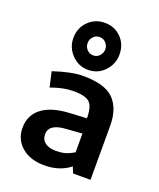

<svg xmlns="http://www.w3.org/2000/svg" viewBox="-122 -701 652 787"><g transform="rotate(20 204.0 -308.0)"><path d="M29 0ZM62 -364 77 -298Q130 -318 175 -318Q228 -318 246 -300Q264 -282 264 -232L189 -228Q112 -224 70.5 -192.5Q29 -161 29 -105Q29 -55 66 -23Q103 9 165 9Q232 9 277 -27L288 0H364V-236Q364 -310 325.5 -350Q287 -390 190 -390Q140 -390 62 -364ZM189 -63Q159 -63 142 -76Q125 -89 125 -112Q125 -158 200 -162L268 -167V-85Q263 -82 250 -75.5Q237 -69 223 -66Q209 -63 189 -63ZM200 -625Q157 -625 128 -595.5Q99 -566 99 -523Q99 -481 128.5 -450.5Q158 -420 200 -420Q242 -420 271 -450.5Q300 -481 300 -523Q300 -567 271.5 -596Q243 -625 200 -625ZM238 -523Q238 -507 227 -495Q216 -483 200 -483Q183 -483 172 -495Q161 -507 161 -523Q161 -539 172 -551Q183 -563 200 -563Q216 -563 227 -551Q238 -539 238 -523Z"/></g></svg>

Font: Cambay Devanagari
Style: Regular
Weight: 700
Designer: Pooja Saxena
Foundry: Pooja Saxena
Version: Version 1.095;PS 001.095;hotconv 1.0.70;makeotf.lib2.5.58329